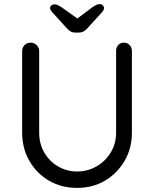

<svg xmlns="http://www.w3.org/2000/svg" viewBox="-20 -909 750 936"><path d="M584 -701Q601 -701 612 -689Q623 -677 623 -660V-263Q623 -186 587.5 -125Q552 -64 492 -28.5Q432 7 356 7Q279 7 218.5 -28.5Q158 -64 123 -125Q88 -186 88 -263V-660Q88 -677 99.5 -689Q111 -701 130 -701Q146 -701 158.5 -689Q171 -677 171 -660V-263Q171 -208 196 -165Q221 -122 263.5 -97.5Q306 -73 356 -73Q407 -73 450 -97.5Q493 -122 519.5 -165Q546 -208 546 -263V-660Q546 -677 556 -689Q566 -701 584 -701ZM344 -809 431 -874Q442 -882 450.5 -885.5Q459 -889 466 -889Q475 -889 481 -883Q487 -877 487 -870Q487 -865 485 -860.5Q483 -856 477 -849L405 -770Q396 -760 386 -755Q376 -750 362 -750H349Q335 -750 325.5 -755Q316 -760 307 -770L235 -849Q229 -856 226.5 -860.5Q224 -865 224 -870Q224 -877 230.5 -882.5Q237 -888 246 -888Q259 -888 281 -873L368 -811Z"/></svg>

Font: Quicksand Light Medium
Style: Regular
Weight: 500
Version: Version 3.006